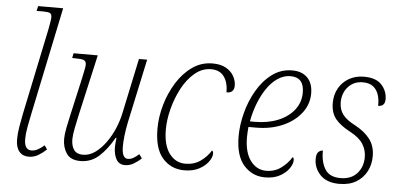

<svg xmlns="http://www.w3.org/2000/svg" viewBox="-52 -865 2044 980"><g transform="rotate(5 970.5 -375.0)"><path d="M124 10Q93 10 75.5 -11.5Q58 -33 58 -73Q58 -102 63.5 -136Q69 -170 76 -204L169 -649Q172 -666 175 -683.5Q178 -701 178 -708Q178 -726 168 -730.5Q158 -735 131 -735H100L106 -760H234L117 -199Q111 -170 105 -137.5Q99 -105 99 -78Q99 -23 136 -23Q152 -23 168 -31.5Q184 -40 201 -55L215 -35Q196 -17 173.5 -3.5Q151 10 124 10Z M618 10Q587 10 573 -15Q559 -40 559 -78Q559 -87 560 -98Q561 -109 563 -125H559Q524 -63 483.5 -27Q443 9 389 9Q339 9 318 -22Q297 -53 297 -96Q297 -119 303.5 -152.5Q310 -186 317 -216L360 -407Q365 -431 369.5 -452.5Q374 -474 374 -483Q374 -501 362 -506Q350 -511 318 -511H302L307 -536H431L360 -222Q353 -190 346 -155Q339 -120 339 -98Q339 -64 353.5 -44Q368 -24 399 -24Q432 -24 461.5 -45Q491 -66 515.5 -100Q540 -134 557 -174Q574 -214 582 -253L642 -536H684L614 -210Q606 -171 602.5 -139.5Q599 -108 599 -84Q599 -23 630 -23Q644 -23 658 -31Q672 -39 686 -52L701 -32Q685 -16 663 -3Q641 10 618 10Z M921 10Q854 10 810.5 -39Q767 -88 767 -191Q767 -249 784.5 -311Q802 -373 835 -426.5Q868 -480 914.5 -513Q961 -546 1019 -546Q1060 -546 1087 -531Q1114 -516 1127.5 -492Q1141 -468 1141 -443Q1141 -405 1102 -405Q1102 -456 1080 -486Q1058 -516 1014 -516Q968 -516 930 -484Q892 -452 865.5 -402Q839 -352 824.5 -295.5Q810 -239 810 -190Q810 -109 842 -66.5Q874 -24 924 -24Q969 -24 1002 -47.5Q1035 -71 1054 -103Q1061 -100 1061 -87Q1061 -69 1044.5 -46Q1028 -23 997 -6.5Q966 10 921 10Z M1335 10Q1270 10 1226.5 -39Q1183 -88 1183 -188Q1183 -244 1199 -306.5Q1215 -369 1246.5 -423.5Q1278 -478 1323.5 -512Q1369 -546 1427 -546Q1477 -546 1505 -517.5Q1533 -489 1533 -437Q1533 -381 1498 -336Q1463 -291 1403 -265Q1343 -239 1268 -239H1229Q1228 -230 1227 -214Q1226 -198 1226 -186Q1226 -109 1257.5 -66.5Q1289 -24 1338 -24Q1382 -24 1415 -48.5Q1448 -73 1467 -105Q1474 -102 1474 -90Q1474 -71 1458 -47.5Q1442 -24 1411 -7Q1380 10 1335 10ZM1260 -268Q1325 -268 1377 -289Q1429 -310 1459.5 -348.5Q1490 -387 1490 -438Q1490 -516 1421 -516Q1386 -516 1355 -495Q1324 -474 1300 -438.5Q1276 -403 1259 -358.5Q1242 -314 1234 -268Z M1716 10Q1652 10 1618.5 -24.5Q1585 -59 1585 -107Q1585 -133 1595.5 -142.5Q1606 -152 1618 -152Q1617 -94 1640 -57Q1663 -20 1719 -20Q1774 -20 1804 -53.5Q1834 -87 1834 -137Q1834 -174 1814.5 -204.5Q1795 -235 1748 -260Q1698 -286 1672.5 -317Q1647 -348 1647 -399Q1647 -441 1665.5 -474Q1684 -507 1717.5 -526.5Q1751 -546 1794 -546Q1857 -546 1885.5 -514Q1914 -482 1914 -441Q1914 -404 1879 -404Q1880 -433 1872.5 -458.5Q1865 -484 1845.5 -500.5Q1826 -517 1791 -517Q1745 -517 1716 -485Q1687 -453 1687 -404Q1688 -367 1707.5 -342Q1727 -317 1770 -295Q1819 -269 1846.5 -233.5Q1874 -198 1874 -145Q1874 -102 1855.5 -67Q1837 -32 1802 -11Q1767 10 1716 10Z"/></g></svg>

Font: Noto Serif SemiCondensed ExtraLight
Style: Italic
Weight: 200
Width: 4
Italic angle: -12°
Designer: Monotype Design Team
Foundry: Monotype Imaging Inc.
Version: Version 2.013